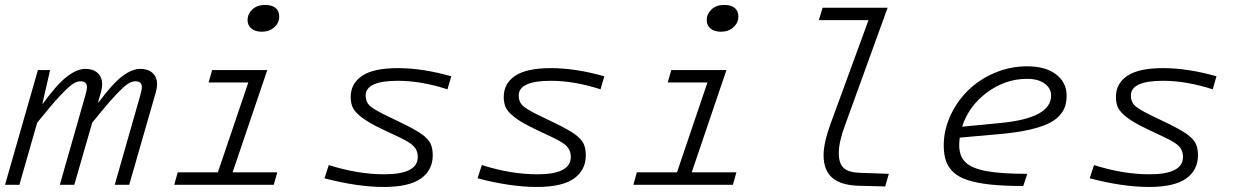

<svg xmlns="http://www.w3.org/2000/svg" viewBox="-28 -741 4958 770"><path d="M172.9 -460 142.1 -325.2H144Q200.2 -402.8 240.5 -433.8Q280.8 -464.8 314.9 -464.8Q346.2 -464.8 364 -448Q381.8 -431.2 381.8 -402.8Q381.8 -390.6 377 -372.1L365.2 -330.1H367.2Q423.3 -405.8 462.4 -435.3Q501.5 -464.8 535.2 -464.8Q566.4 -464.8 584.2 -448Q602.1 -431.2 602.1 -402.8Q602.1 -390.6 597.2 -372.1L490.2 0H432.1L533.2 -354Q541 -381.3 541 -391.1Q541 -415 515.1 -415Q501 -415 485.1 -405Q469.2 -395 433.8 -357.4Q398.4 -319.8 341.8 -249L270 0H211.9L313 -354Q320.8 -381.3 320.8 -391.1Q320.8 -415 294.9 -415Q280.8 -415 264.9 -405Q249 -395 213.6 -357.7Q178.2 -320.3 121.1 -249L49.8 0H-7.8L124 -460Z M1022 -613.8Q996.6 -613.8 980.7 -626.2Q964.8 -638.7 964.8 -661.1Q964.8 -684.6 983.9 -702.9Q1002.9 -721.2 1034.7 -721.2Q1063 -721.2 1077.4 -709Q1091.8 -696.8 1091.8 -674.8Q1091.8 -649.4 1072 -631.6Q1052.2 -613.8 1022 -613.8ZM684.6 -49.8H845.7L967.8 -410.2H808.6L822.8 -460H1043.9L904.8 -49.8H1084L1069.8 0H670.9Z M1707.5 -118.2Q1707.5 -58.6 1659.9 -24.9Q1612.3 8.8 1510.7 8.8Q1406.2 8.8 1273.4 -25.9L1290.5 -79.1Q1406.7 -42 1513.7 -42Q1647.5 -42 1647.5 -111.8Q1647.5 -136.7 1632.1 -153.6Q1616.7 -170.4 1570.3 -191.9L1504.4 -223.1Q1451.7 -248 1423.6 -269.5Q1395.5 -291 1387 -309.1Q1378.4 -327.1 1378.4 -352.1Q1378.4 -406.2 1424.3 -437Q1470.2 -467.8 1567.4 -467.8Q1666 -467.8 1781.7 -435.1L1766.6 -382.8Q1660.6 -417 1567.4 -417Q1438.5 -417 1438.5 -357.9Q1438.5 -333.5 1453.1 -318.6Q1467.8 -303.7 1516.6 -279.8L1582.5 -248Q1636.7 -221.7 1662.4 -203.6Q1688 -185.5 1697.8 -166.7Q1707.5 -147.9 1707.5 -118.2Z M2321.3 -118.2Q2321.3 -58.6 2273.7 -24.9Q2226.1 8.8 2124.5 8.8Q2020 8.8 1887.2 -25.9L1904.3 -79.1Q2020.5 -42 2127.4 -42Q2261.2 -42 2261.2 -111.8Q2261.2 -136.7 2245.8 -153.6Q2230.5 -170.4 2184.1 -191.9L2118.2 -223.1Q2065.4 -248 2037.4 -269.5Q2009.3 -291 2000.7 -309.1Q1992.2 -327.1 1992.2 -352.1Q1992.2 -406.2 2038.1 -437Q2084 -467.8 2181.2 -467.8Q2279.8 -467.8 2395.5 -435.1L2380.4 -382.8Q2274.4 -417 2181.2 -417Q2052.2 -417 2052.2 -357.9Q2052.2 -333.5 2066.9 -318.6Q2081.5 -303.7 2130.4 -279.8L2196.3 -248Q2250.5 -221.7 2276.1 -203.6Q2301.8 -185.5 2311.5 -166.7Q2321.3 -147.9 2321.3 -118.2Z M2863.3 -613.8Q2837.9 -613.8 2822 -626.2Q2806.2 -638.7 2806.2 -661.1Q2806.2 -684.6 2825.2 -702.9Q2844.2 -721.2 2876 -721.2Q2904.3 -721.2 2918.7 -709Q2933.1 -696.8 2933.1 -674.8Q2933.1 -649.4 2913.3 -631.6Q2893.6 -613.8 2863.3 -613.8ZM2525.9 -49.8H2687L2809.1 -410.2H2649.9L2664.1 -460H2885.3L2746.1 -49.8H2925.3L2911.1 0H2512.2Z M3302.7 -244.1 3455.1 -660.2H3255.9L3271 -710H3531.7L3359.9 -235.8Q3335.9 -170.9 3335.9 -127Q3335.9 -85 3355.7 -67.1Q3375.5 -49.3 3420.9 -47.9L3536.6 -43.9L3522 6.8L3414.1 3.9Q3343.3 1.5 3309.1 -28.6Q3274.9 -58.6 3274.9 -119.1Q3274.9 -167 3302.7 -244.1Z M4091.8 -43.9 4075.7 4.9Q3999.5 4.9 3945.8 -0.7Q3892.1 -6.3 3855 -18.1Q3817.9 -29.8 3796.4 -49.6Q3774.9 -69.3 3765.9 -95.2Q3756.8 -121.1 3756.8 -158.2Q3756.8 -218.3 3783 -275.9Q3809.1 -333.5 3853.3 -377.4Q3897.5 -421.4 3960 -448.2Q4022.5 -475.1 4090.8 -475.1Q4165.5 -475.1 4207.5 -442.6Q4249.5 -410.2 4249.5 -357.9Q4249.5 -333.5 4243.4 -314.5Q4237.3 -295.4 4220.5 -276.9Q4203.6 -258.3 4175 -244.9Q4146.5 -231.4 4099.9 -220.7Q4053.2 -210 3989.7 -204.1L3820.8 -189Q3818.8 -169.4 3818.8 -159.2Q3818.8 -114.3 3844.5 -89.8Q3870.1 -65.4 3928.2 -54.7Q3986.3 -43.9 4091.8 -43.9ZM4090.8 -424.8Q4003.4 -424.8 3929.9 -369.9Q3856.4 -314.9 3830.6 -232.9L3986.8 -248Q4187.5 -267.6 4187.5 -357.9Q4187.5 -386.2 4161.9 -405.5Q4136.2 -424.8 4090.8 -424.8Z M4776.4 -118.2Q4776.4 -58.6 4728.8 -24.9Q4681.2 8.8 4579.6 8.8Q4475.1 8.8 4342.3 -25.9L4359.4 -79.1Q4475.6 -42 4582.5 -42Q4716.3 -42 4716.3 -111.8Q4716.3 -136.7 4700.9 -153.6Q4685.5 -170.4 4639.2 -191.9L4573.2 -223.1Q4520.5 -248 4492.4 -269.5Q4464.4 -291 4455.8 -309.1Q4447.3 -327.1 4447.3 -352.1Q4447.3 -406.2 4493.2 -437Q4539.1 -467.8 4636.2 -467.8Q4734.9 -467.8 4850.6 -435.1L4835.4 -382.8Q4729.5 -417 4636.2 -417Q4507.3 -417 4507.3 -357.9Q4507.3 -333.5 4522 -318.6Q4536.6 -303.7 4585.4 -279.8L4651.4 -248Q4705.6 -221.7 4731.2 -203.6Q4756.8 -185.5 4766.6 -166.7Q4776.4 -147.9 4776.4 -118.2Z"/></svg>

Font: IntelOne Mono Light
Style: Italic
Weight: 300
Italic angle: -16°
Designer: Fred Shallcrass
Foundry: Frere-Jones Type LLC
Version: Version 1.200;hotconv 1.1.0;makeotfexe 2.6.0;FJTRelease1.2